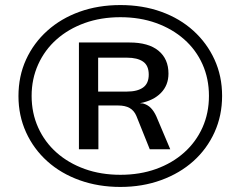

<svg xmlns="http://www.w3.org/2000/svg" viewBox="-20 -732 951 759"><path d="M456 7Q369 7 295 -19.5Q221 -46 167 -94.5Q113 -143 83 -209Q53 -275 53 -352Q53 -431 83 -496.5Q113 -562 167 -610.5Q221 -659 294.5 -685.5Q368 -712 456 -712Q544 -712 617.5 -685.5Q691 -659 744.5 -610.5Q798 -562 828 -496.5Q858 -431 858 -353Q858 -275 828 -209Q798 -143 744.5 -95Q691 -47 617 -20Q543 7 456 7ZM456 -41Q533 -41 597 -64Q661 -87 708 -129Q755 -171 780.5 -228Q806 -285 806 -353Q806 -421 780.5 -478Q755 -535 708 -576.5Q661 -618 597 -641Q533 -664 456 -664Q379 -664 315 -641Q251 -618 204 -576.5Q157 -535 131 -477.5Q105 -420 105 -353Q105 -285 131 -227.5Q157 -170 204 -128.5Q251 -87 315 -64Q379 -41 456 -41ZM292 -142V-564H492Q567 -564 606.5 -531.5Q646 -499 646 -441Q646 -395 616 -364.5Q586 -334 533 -324L545 -323Q564 -318 576.5 -305Q589 -292 598 -272L653 -142H572L519 -274Q510 -295 492.5 -305Q475 -315 447 -315H352L369 -328V-142ZM368 -370H482Q523 -370 545.5 -386Q568 -402 568 -437Q568 -473 545.5 -488.5Q523 -504 482 -504H368Z"/></svg>

Font: Nunito Sans 7pt SemiExpanded Medium
Style: Regular
Weight: 500
Width: 6
Designer: Vernon Adams
Foundry: Vernon Adams
Version: Version 3.101;gftools[0.9.27]